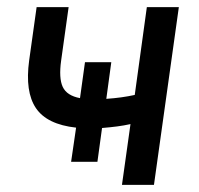

<svg xmlns="http://www.w3.org/2000/svg" viewBox="-20 -520 560 540"><path d="M347 -171Q329 -167 310 -164.5Q291 -162 267 -160L254 -65H180L194 -161Q112 -170 81 -216Q50 -262 62 -350L83 -500H173L152 -350Q145 -300 156.5 -275.5Q168 -251 205 -244L219 -345H293L279 -242Q323 -245 359 -253L393 -500H483L413 0H323Z"/></svg>

Font: Retni Sans Medium
Style: Italic
Weight: 500
Italic angle: -8°
Designer: Vitaly Kuzmin
Foundry: ParaType Ltd.
Version: Version 1.00;June 10, 2019;FontCreator 11.5.0.2425 64-bit; t